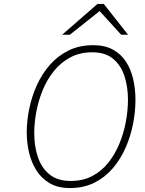

<svg xmlns="http://www.w3.org/2000/svg" viewBox="-20 -941 736 973"><path d="M333.5 12Q274.5 12 233 -11.8Q191.5 -35.5 165.5 -76Q139.5 -116.5 127.5 -166.8Q115.5 -217 115.5 -270Q115.5 -327.5 128 -389Q140.5 -450.5 166.2 -508Q192 -565.5 232 -611.5Q272 -657.5 326.8 -684.8Q381.5 -712 452.5 -712Q512 -712 553 -689.2Q594 -666.5 619 -627.5Q644 -588.5 655.2 -538.8Q666.5 -489 666.5 -435Q666.5 -377 654.5 -314.5Q642.5 -252 617.2 -194Q592 -136 552.8 -89.5Q513.5 -43 459 -15.5Q404.5 12 333.5 12ZM338.5 -24Q401 -24 448.8 -49.5Q496.5 -75 530.5 -118.5Q564.5 -162 586.2 -215.8Q608 -269.5 618.2 -326.5Q628.5 -383.5 628.5 -436Q628.5 -499 611.2 -553.8Q594 -608.5 554.2 -642.2Q514.5 -676 447.5 -676Q385 -676 337 -650.5Q289 -625 254.2 -582.2Q219.5 -539.5 197.2 -486Q175 -432.5 164.2 -375.5Q153.5 -318.5 153.5 -266Q153.5 -201.5 171.5 -146.5Q189.5 -91.5 230 -57.8Q270.5 -24 338.5 -24ZM295 -765 474 -921H506L629 -765H594L485 -885L334 -765Z"/></svg>

Font: Overpass Thin
Style: Italic
Weight: 250
Italic angle: -10°
Designer: Delve Withrington, Dave Bailey, Thomas Jockin
Foundry: Delve Fonts LLC
Version: Version 4.000